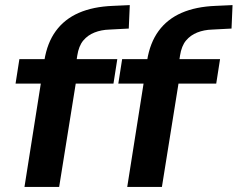

<svg xmlns="http://www.w3.org/2000/svg" viewBox="-20 -733 932 753"><path d="M76 0 140 -405H41L56 -501H188L149 -467L154 -496Q165 -565 199 -611.5Q233 -658 289 -682.5Q345 -707 423 -710L489 -713L485 -621L409 -617Q377 -616 350.5 -605.5Q324 -595 306.5 -574Q289 -553 283 -515L280 -495L272 -501H440L425 -405H277L212 0Z M479 0 543 -405H444L459 -501H591L552 -467L557 -496Q568 -565 602 -611.5Q636 -658 692 -682.5Q748 -707 826 -710L892 -713L888 -621L812 -617Q780 -616 753.5 -605.5Q727 -595 709.5 -574Q692 -553 686 -515L683 -495L675 -501H843L828 -405H680L615 0Z"/></svg>

Font: Nunito Sans 7pt
Style: Bold Italic
Weight: 700
Italic angle: -9°
Version: Version 3.101;gftools[0.9.27]